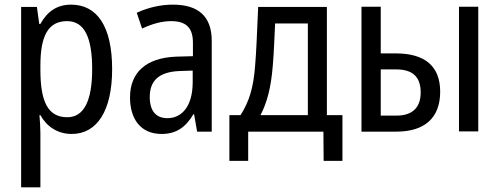

<svg xmlns="http://www.w3.org/2000/svg" viewBox="-20 -567 2151 827"><path d="M71 240H154V6C154 -16 152 -44 150 -71H154C181 -22 228 10 289 10C398 10 463 -90 463 -269C463 -454 398 -547 286 -547C226 -547 184 -518 154 -464H149L139 -537H71ZM270 -62C187 -62 154 -128 154 -266V-285C154 -415 189 -476 269 -476C345 -476 377 -403 377 -269C377 -134 342 -62 270 -62Z M676 10C737 10 779 -17 813 -75H816L829 0H892V-391C892 -495 836 -547 725 -547C672 -547 619 -535 569 -512L592 -444C637 -465 678 -476 717 -476C781 -476 811 -448 811 -383V-325L739 -323C609 -318 540 -255 540 -147C540 -57 584 10 676 10ZM701 -58C653 -58 625 -88 625 -149C625 -220 665 -257 752 -261L810 -263V-213C810 -113 766 -58 701 -58Z M968 126H1049V0H1373L1374 126H1455V-71H1388V-537H1092C1086 -400 1084 -346 1079 -286C1072 -189 1053 -129 1016 -71H968ZM1102 -71C1130 -125 1147 -187 1155 -284C1160 -342 1162 -406 1165 -466H1306V-71Z M1537 0H1687C1810 0 1876 -60 1876 -172C1876 -282 1810 -337 1685 -337H1620V-538H1537ZM1957 -1H2040V-538H1957ZM1620 -69V-268H1687C1756 -268 1792 -237 1792 -169C1792 -104 1757 -69 1687 -69Z"/></svg>

Font: Noto Sans Condensed
Style: Regular
Weight: 400
Width: 3
Designer: Monotype Design Team
Foundry: Monotype Imaging Inc.
Version: Version 2.013